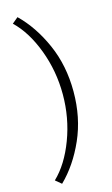

<svg xmlns="http://www.w3.org/2000/svg" viewBox="-128 -762 547 935"><g transform="rotate(-15 145.0 -294.0)"><path d="M33 101Q98 39 138.5 -68.5Q179 -176 179 -294Q179 -412 138.5 -519.5Q98 -627 33 -689L63 -714Q137 -642 185 -533.5Q233 -425 233 -294Q233 -163 185 -54.5Q137 54 63 126Z"/></g></svg>

Font: Martel Sans ExtraLight
Style: Regular
Weight: 275
Designer: Dan Reynolds and Mathieu Réguer
Foundry: Dan Reynolds and Mathieu Réguer
Version: Version 1.002; ttfautohint (v1.1) -l 5 -r 5 -G 72 -x 0 -D la